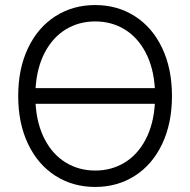

<svg xmlns="http://www.w3.org/2000/svg" viewBox="-20 -737 761 767"><path d="M360.4 9.8Q271 9.8 201.2 -34.9Q131.3 -79.6 92 -162.1Q52.7 -244.6 52.7 -353.5Q52.7 -462.4 92 -544.9Q131.3 -627.4 201.2 -672.1Q271 -716.8 360.4 -716.8Q449.2 -716.8 519 -672.1Q588.9 -627.4 627.9 -544.9Q667 -462.4 667 -353.5Q667 -244.6 627.9 -162.1Q588.9 -79.6 519 -34.9Q449.2 9.8 360.4 9.8ZM360.4 -55.7Q425.3 -55.7 477.3 -87.2Q529.3 -118.7 561.3 -179Q593.3 -239.3 598.6 -322.3H122.1Q127.4 -239.7 159.2 -179.4Q190.9 -119.1 243.2 -87.4Q295.4 -55.7 360.4 -55.7ZM598.6 -384.8Q593.3 -467.8 561.3 -528.1Q529.3 -588.4 477.3 -619.9Q425.3 -651.4 360.4 -651.4Q295.4 -651.4 243.4 -619.9Q191.4 -588.4 159.4 -528.1Q127.4 -467.8 122.1 -384.8Z"/></svg>

Font: Pretendard Std Light
Style: Regular
Weight: 300
Designer: Base glyphs from Inter by Rasmus Andersson; Hangeul glyphs from Noto Sans CJK(Source Han Sans) by Jang Soo-young and Kan
Foundry: Kil Hyung-jin
Version: Version 1.309